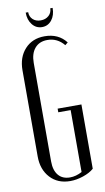

<svg xmlns="http://www.w3.org/2000/svg" viewBox="-94 -880 508 932"><g transform="rotate(-10 160.0 -413.5)"><path d="M224.1 -835H235.8Q235.8 -798.3 217.3 -775.1Q198.7 -752 169.9 -752Q140.6 -752 121.8 -775.4Q103 -798.8 103 -835H115.2Q115.2 -813 130.1 -799.1Q145 -785.2 168.9 -785.2Q192.9 -785.2 208.5 -799.3Q224.1 -813.5 224.1 -835ZM39.1 -562Q39.1 -626 75.7 -666Q112.3 -706.1 172.9 -706.1Q241.2 -706.1 278.8 -657.2L265.1 -646Q232.4 -686 183.1 -686Q143.6 -686 121.3 -659.9Q99.1 -633.8 99.1 -587.9V-102.1Q99.1 -58.1 119.4 -33.9Q139.6 -9.8 176.8 -9.8Q206.1 -9.8 235.8 -25.9V-331.1H174.8V-349.1H292V-32.2Q272 -14.6 239 -3.4Q206.1 7.8 174.8 7.8Q113.3 7.8 76.2 -32.5Q39.1 -72.8 39.1 -137.2Z"/></g></svg>

Font: Moniqa Narrow Heading
Style: Regular
Weight: 400
Width: 4
Designer: Rajesh Rajput
Foundry: Rajesh Rajput
Version: Version 1.000